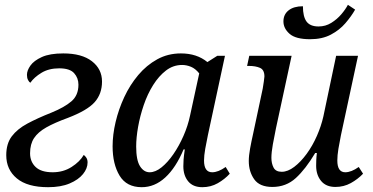

<svg xmlns="http://www.w3.org/2000/svg" viewBox="-20 -768 1550 798"><path d="M180 10Q94 10 50 -26.5Q6 -63 6 -123Q6 -171 29 -201.5Q52 -232 94 -254.5Q136 -277 194 -300Q248 -322 277 -347Q306 -372 306 -416Q306 -444 288 -464Q270 -484 226 -484Q183 -484 152.5 -465.5Q122 -447 106 -424Q101 -427 96.5 -435.5Q92 -444 92 -457Q92 -475 106.5 -495.5Q121 -516 154 -531Q187 -546 243 -546Q320 -546 362 -513.5Q404 -481 404 -429Q404 -378 373.5 -343.5Q343 -309 262 -278Q207 -258 172.5 -238.5Q138 -219 121.5 -194Q105 -169 105 -131Q105 -96 128 -74Q151 -52 199 -52Q243 -52 277.5 -74Q312 -96 328 -124Q333 -121 338.5 -113Q344 -105 344 -93Q344 -68 325 -44.5Q306 -21 269.5 -5.5Q233 10 180 10Z M569 10Q506 10 477 -38Q448 -86 448 -160Q448 -208 460.5 -261Q473 -314 496.5 -364.5Q520 -415 554.5 -456Q589 -497 633.5 -521.5Q678 -546 732 -546Q798 -546 842 -510L883 -536H915L844 -206Q838 -178 833 -149.5Q828 -121 828 -101Q828 -52 862 -52Q887 -52 918 -74L935 -46Q914 -23 885 -6.5Q856 10 821 10Q782 10 762 -14.5Q742 -39 742 -77Q742 -90 743 -104.5Q744 -119 748 -147H743Q711 -71 667 -30.5Q623 10 569 10ZM602 -52Q626 -52 651.5 -72.5Q677 -93 700.5 -127Q724 -161 742.5 -203Q761 -245 770 -288L808 -463Q792 -483 773.5 -490.5Q755 -498 737 -498Q700 -498 670 -475Q640 -452 616.5 -414.5Q593 -377 577.5 -331.5Q562 -286 554 -241Q546 -196 546 -159Q546 -102 562 -77Q578 -52 602 -52Z M1269 -605Q1209 -605 1183.5 -627.5Q1158 -650 1158 -679Q1158 -708 1179.5 -725Q1201 -742 1239 -742Q1239 -699 1254 -678.5Q1269 -658 1304 -658Q1333 -658 1357 -673Q1381 -688 1398.5 -708.5Q1416 -729 1426 -748L1456 -728Q1440 -700 1415.5 -671.5Q1391 -643 1355 -624Q1319 -605 1269 -605ZM1112 9Q1059 9 1036.5 -23Q1014 -55 1014 -99Q1014 -121 1019.5 -151Q1025 -181 1032 -212L1072 -400Q1074 -413 1076.5 -429Q1079 -445 1079 -450Q1079 -478 1060.5 -486Q1042 -494 1015 -494H1007L1016 -536H1192L1127 -235Q1120 -202 1114 -168Q1108 -134 1108 -112Q1108 -89 1117 -71.5Q1126 -54 1151 -54Q1176 -54 1203 -74.5Q1230 -95 1254.5 -128.5Q1279 -162 1297 -203Q1315 -244 1324 -284L1377 -536H1468L1397 -206Q1391 -177 1386.5 -149.5Q1382 -122 1382 -101Q1382 -52 1415 -52Q1440 -52 1471 -74L1489 -46Q1467 -23 1438 -7Q1409 9 1374 9Q1335 9 1314.5 -16Q1294 -41 1294 -79Q1294 -89 1294.5 -102.5Q1295 -116 1297 -132H1290Q1250 -65 1209.5 -28Q1169 9 1112 9Z"/></svg>

Font: Noto Serif SemiCondensed
Style: Italic
Weight: 400
Width: 4
Italic angle: -12°
Designer: Monotype Design Team
Foundry: Monotype Imaging Inc.
Version: Version 2.013